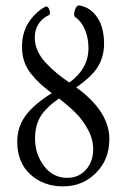

<svg xmlns="http://www.w3.org/2000/svg" viewBox="-20 -662 449 690"><path d="M207 7.8Q136.2 7.8 89.1 -35.2Q42 -78.1 42 -152.8Q42 -205.1 71.3 -245.6Q100.6 -286.1 166 -327.1Q140.6 -346.7 125 -360.8Q109.4 -375 92.3 -396Q75.2 -417 67.1 -441.2Q59.1 -465.3 59.1 -494.1Q59.1 -543 81.8 -579.6Q104.5 -616.2 143.1 -638.2Q151.9 -641.1 157.2 -627.9Q162.6 -609.9 155.8 -607.9Q105 -583 105 -525.9Q105 -502.4 115.2 -479.5Q125.5 -456.5 145 -435.8Q164.6 -415 183.6 -399.4Q202.6 -383.8 229 -365.2Q297.9 -415 297.9 -488.8Q297.9 -525.9 285.2 -555.7Q272.5 -585.4 252 -599.1Q242.2 -604 249 -625Q254.9 -645 267.1 -642.1Q295.9 -636.7 315.9 -616.2Q335.9 -595.7 345 -567.6Q354 -539.6 354 -505.9Q354 -457.5 331.3 -421.4Q308.6 -385.3 253.9 -348.1Q373 -261.7 373 -162.1Q373 -88.4 324.7 -40.3Q276.4 7.8 207 7.8ZM106 -164.1Q106 -107.9 138.2 -65.4Q170.4 -22.9 221.2 -22.9Q263.2 -22.9 289.1 -52.2Q314.9 -81.5 314.9 -126Q314.9 -161.6 296.1 -196.3Q277.3 -231 252.9 -255.4Q228.5 -279.8 191.9 -308.1Q144 -274.4 125 -242.4Q106 -210.4 106 -164.1Z"/></svg>

Font: Junicode SmCond Light
Style: Regular
Weight: 300
Width: 4
Designer: Peter S. Baker
Version: Version 2.206